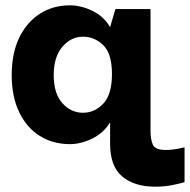

<svg xmlns="http://www.w3.org/2000/svg" viewBox="-20 -530 714 722"><path d="M563 172Q486 172 440 134Q394 96 394 10V-70Q370 -30 327 -9Q284 12 243 12Q179 12 129.5 -19Q80 -50 52 -108.5Q24 -167 24 -248Q24 -329 52 -387.5Q80 -446 129.5 -478Q179 -510 243 -510Q284 -510 327 -489.5Q370 -469 394 -428L414 -496H546V-38Q546 -7 554.5 13.5Q563 34 604 34Q633 34 674 24V155Q658 160 628 166Q598 172 563 172ZM292 -106Q336 -106 368.5 -140.5Q401 -175 401 -251Q401 -328 368.5 -360Q336 -392 292 -392Q247 -392 214.5 -354Q182 -316 182 -248Q182 -178 214.5 -142Q247 -106 292 -106Z"/></svg>

Font: Atkinson Hyperlegible
Style: Bold
Weight: 700
Designer: Elliott Scott, Megan Eiswerth, Linus Boman, Theodore Petrosky
Foundry: Braille Institute
Version: Version 1.006; ttfautohint (v1.8.3)